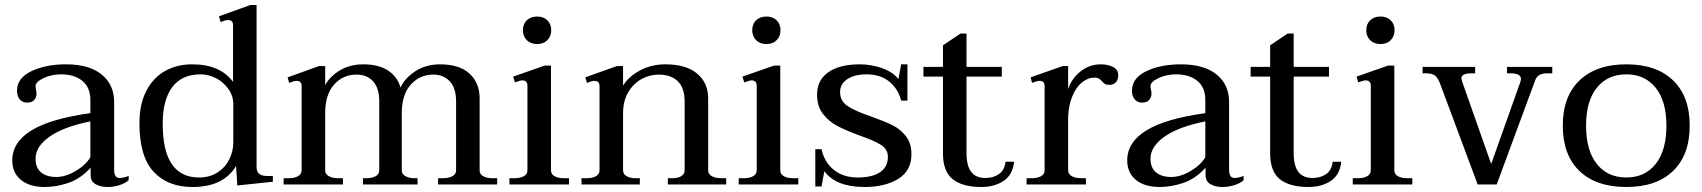

<svg xmlns="http://www.w3.org/2000/svg" viewBox="-20 -737 6798 767"><path d="M29 -96Q29 -169 105.5 -216Q182 -263 341 -285V-337Q341 -388 309 -414Q277 -440 224 -440Q186 -440 154 -425Q122 -410 122 -393Q122 -387 124 -378Q126 -369 126 -364Q126 -349 117 -338Q108 -327 88 -327Q71 -327 59.5 -339.5Q48 -352 48 -375Q48 -425 105 -452.5Q162 -480 244 -480Q336 -480 386 -439.5Q436 -399 436 -329V-58Q436 -26 458 -26Q472 -26 494 -34V-17Q479 -4 456 3Q433 10 409 10Q382 10 362 -1Q342 -12 342 -37V-67Q302 -23 253.5 -6.5Q205 10 159 10Q98 10 63.5 -18.5Q29 -47 29 -96ZM341 -109V-252Q235 -231 178.5 -191.5Q122 -152 122 -103Q122 -67 144 -48.5Q166 -30 205 -30Q242 -30 282.5 -54Q323 -78 341 -109Z M537 -245Q537 -321 564.5 -374Q592 -427 639.5 -453.5Q687 -480 748 -480Q859 -480 911 -410V-636Q911 -657 891 -657Q881 -657 861 -649L855 -672L980 -717H1005V-69Q1005 -51 1015.5 -42.5Q1026 -34 1047 -34H1070V-11L928 4L923 -74Q873 10 749 10Q650 10 593.5 -51Q537 -112 537 -245ZM912 -168V-320Q912 -354 892.5 -381.5Q873 -409 843 -424.5Q813 -440 781 -440Q707 -440 668.5 -389.5Q630 -339 630 -242Q630 -28 775 -28Q817 -28 848 -47.5Q879 -67 895.5 -99.5Q912 -132 912 -168Z M1966 -25V0H1730V-25H1748Q1772 -25 1787 -33Q1802 -41 1802 -57V-332Q1802 -385 1777 -412Q1752 -439 1711 -439Q1657 -439 1621 -399Q1585 -359 1585 -285V-57Q1585 -41 1600 -33Q1615 -25 1639 -25H1648V0H1430V-25H1441Q1466 -25 1480.5 -33Q1495 -41 1495 -57V-332Q1495 -385 1470.5 -412Q1446 -439 1404 -439Q1350 -439 1314.5 -399Q1279 -359 1279 -285V-57Q1279 -41 1294 -33Q1309 -25 1333 -25H1350V0H1113V-25H1132Q1156 -25 1170.5 -33Q1185 -41 1185 -57V-393Q1185 -414 1165 -414Q1155 -414 1135 -406L1129 -428L1254 -473H1279V-397Q1298 -432 1338 -456Q1378 -480 1431 -480Q1493 -480 1530.5 -455Q1568 -430 1580 -387Q1596 -424 1638.5 -452Q1681 -480 1738 -480Q1815 -480 1855.5 -443Q1896 -406 1896 -344V-57Q1896 -41 1910.5 -33Q1925 -25 1949 -25Z M2069 -616Q2069 -641 2084.5 -656Q2100 -671 2126 -671Q2151 -671 2166.5 -656Q2182 -641 2182 -616Q2182 -592 2166.5 -576.5Q2151 -561 2126 -561Q2100 -561 2084.5 -576.5Q2069 -592 2069 -616ZM2015 -25H2034Q2058 -25 2072.5 -33Q2087 -41 2087 -57V-394Q2087 -416 2066 -416Q2061 -416 2051 -412.5Q2041 -409 2037 -408L2030 -431L2156 -475H2181V-57Q2181 -41 2195.5 -33Q2210 -25 2234 -25H2253V0H2015Z M2881 -25V0H2648V-25H2664Q2687 -25 2701 -33Q2715 -41 2715 -57V-332Q2715 -385 2688 -412Q2661 -439 2611 -439Q2576 -439 2543.5 -421.5Q2511 -404 2490 -369Q2469 -334 2469 -285V-57Q2469 -41 2483.5 -33Q2498 -25 2521 -25H2536V0H2303V-25H2322Q2346 -25 2360.5 -33Q2375 -41 2375 -57V-393Q2375 -414 2354 -414Q2345 -414 2325 -406L2318 -428L2444 -473H2469V-395Q2491 -431 2536.5 -455.5Q2582 -480 2638 -480Q2721 -480 2765 -443Q2809 -406 2809 -344V-57Q2809 -41 2824 -33Q2839 -25 2863 -25Z M2985 -616Q2985 -641 3000.5 -656Q3016 -671 3042 -671Q3067 -671 3082.5 -656Q3098 -641 3098 -616Q3098 -592 3082.5 -576.5Q3067 -561 3042 -561Q3016 -561 3000.5 -576.5Q2985 -592 2985 -616ZM2931 -25H2950Q2974 -25 2988.5 -33Q3003 -41 3003 -57V-394Q3003 -416 2982 -416Q2977 -416 2967 -412.5Q2957 -409 2953 -408L2946 -431L3072 -475H3097V-57Q3097 -41 3111.5 -33Q3126 -25 3150 -25H3169V0H2931Z M3273 -53 3262 8H3237V-141H3262Q3273 -89 3311 -58.5Q3349 -28 3406 -28Q3464 -28 3495.5 -49Q3527 -70 3527 -110Q3527 -141 3499 -158.5Q3471 -176 3413 -196Q3359 -216 3325.5 -233.5Q3292 -251 3268 -281.5Q3244 -312 3244 -359Q3244 -417 3289 -448.5Q3334 -480 3415 -480Q3460 -480 3503 -465Q3546 -450 3569 -421L3580 -480H3605V-335H3580Q3568 -382 3532.5 -411Q3497 -440 3442 -440Q3394 -440 3365 -421Q3336 -402 3336 -369Q3336 -333 3366.5 -313Q3397 -293 3459 -272Q3512 -253 3544 -237.5Q3576 -222 3598.5 -193.5Q3621 -165 3621 -121Q3621 -55 3568.5 -22.5Q3516 10 3433 10Q3320 10 3273 -53Z M4031 -91Q4026 -39 3989.5 -14.5Q3953 10 3900 10Q3825 10 3786 -21Q3747 -52 3747 -124V-431H3669V-470H3747V-556L3817 -603H3841V-470H3982V-431H3841V-126Q3841 -75 3859.5 -50.5Q3878 -26 3917 -26Q3948 -26 3970.5 -41.5Q3993 -57 3997 -91Z M4447 -437Q4447 -418 4437.5 -408Q4428 -398 4411 -398Q4400 -398 4393.5 -402Q4387 -406 4382 -413Q4375 -420 4369 -423.5Q4363 -427 4352 -427Q4326 -427 4302.5 -408Q4279 -389 4264 -353Q4249 -317 4247 -270V-57Q4247 -41 4262 -33Q4277 -25 4301 -25H4318V0H4081V-25H4100Q4124 -25 4138.5 -33Q4153 -41 4153 -57V-393Q4153 -414 4133 -414Q4123 -414 4103 -406L4097 -428L4225 -473H4247V-381Q4261 -424 4297 -452Q4333 -480 4377 -480Q4406 -480 4426.5 -469.5Q4447 -459 4447 -437Z M4483 -96Q4483 -169 4559.5 -216Q4636 -263 4795 -285V-337Q4795 -388 4763 -414Q4731 -440 4678 -440Q4640 -440 4608 -425Q4576 -410 4576 -393Q4576 -387 4578 -378Q4580 -369 4580 -364Q4580 -349 4571 -338Q4562 -327 4542 -327Q4525 -327 4513.5 -339.5Q4502 -352 4502 -375Q4502 -425 4559 -452.5Q4616 -480 4698 -480Q4790 -480 4840 -439.5Q4890 -399 4890 -329V-58Q4890 -26 4912 -26Q4926 -26 4948 -34V-17Q4933 -4 4910 3Q4887 10 4863 10Q4836 10 4816 -1Q4796 -12 4796 -37V-67Q4756 -23 4707.5 -6.5Q4659 10 4613 10Q4552 10 4517.5 -18.5Q4483 -47 4483 -96ZM4795 -109V-252Q4689 -231 4632.5 -191.5Q4576 -152 4576 -103Q4576 -67 4598 -48.5Q4620 -30 4659 -30Q4696 -30 4736.5 -54Q4777 -78 4795 -109Z M5338 -91Q5333 -39 5296.5 -14.5Q5260 10 5207 10Q5132 10 5093 -21Q5054 -52 5054 -124V-431H4976V-470H5054V-556L5124 -603H5148V-470H5289V-431H5148V-126Q5148 -75 5166.5 -50.5Q5185 -26 5224 -26Q5255 -26 5277.5 -41.5Q5300 -57 5304 -91Z M5438 -616Q5438 -641 5453.5 -656Q5469 -671 5495 -671Q5520 -671 5535.5 -656Q5551 -641 5551 -616Q5551 -592 5535.5 -576.5Q5520 -561 5495 -561Q5469 -561 5453.5 -576.5Q5438 -592 5438 -616ZM5384 -25H5403Q5427 -25 5441.5 -33Q5456 -41 5456 -57V-394Q5456 -416 5435 -416Q5430 -416 5420 -412.5Q5410 -409 5406 -408L5399 -431L5525 -475H5550V-57Q5550 -41 5564.5 -33Q5579 -25 5603 -25H5622V0H5384Z M5735 -397Q5725 -425 5713.5 -434.5Q5702 -444 5679 -444H5663V-470H5873V-444H5857Q5818 -444 5818 -424Q5818 -422 5820 -414L5937 -82L6054 -411Q6056 -419 6056 -421Q6056 -444 6015 -444H6000V-470H6181V-444H6158Q6123 -444 6113 -417L5959 0H5883Z M6223 -235Q6223 -352 6290 -416Q6357 -480 6477 -480Q6597 -480 6663.5 -416Q6730 -352 6730 -235Q6730 -118 6663.5 -54Q6597 10 6477 10Q6356 10 6289.5 -54Q6223 -118 6223 -235ZM6637 -235Q6637 -333 6594 -386.5Q6551 -440 6477 -440Q6402 -440 6359 -386.5Q6316 -333 6316 -235Q6316 -136 6359 -82Q6402 -28 6477 -28Q6551 -28 6594 -82Q6637 -136 6637 -235Z"/></svg>

Font: TavirajRegular
Style: Regular
Weight: 400
Designer: Katatrad Team
Foundry: CadsonDemak
Version: Version 1.000